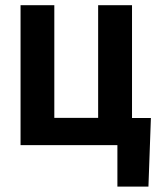

<svg xmlns="http://www.w3.org/2000/svg" viewBox="-20 -548 611 725"><path d="M57.6 0V-528.3H185.1V-103H350.6V-528.3H478.5V0ZM549.8 -102.5 540.5 156.7H423.3V0H366.2V-102.5Z"/></svg>

Font: Roboto SemiCondensed SemiBold
Style: Regular
Weight: 600
Width: 4
Designer: Christian Robertson
Foundry: Google
Version: Version 3.009; 2024